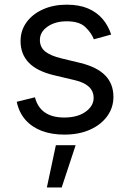

<svg xmlns="http://www.w3.org/2000/svg" viewBox="-20 -573 562 834"><path d="M462.9 -422.9 387.7 -402.3Q377 -430.2 350.8 -455.3Q324.7 -480.5 269.5 -480.5Q219.7 -480.5 186.5 -457.3Q153.3 -434.1 153.3 -399.4Q153.3 -368.2 176 -349.6Q198.7 -331.1 247.1 -319.3L328.1 -299.8Q400.9 -282.2 436.8 -245.6Q472.7 -209 472.7 -152.3Q472.7 -105.5 445.8 -68.4Q418.9 -31.2 371.1 -9.8Q323.2 11.7 259.8 11.7Q204.1 11.7 161.1 -4.6Q118.2 -21 90.3 -52.7Q62.5 -84.5 52.7 -130.9L131.8 -150.4Q143.1 -106.4 175 -84.5Q207 -62.5 258.8 -62.5Q316.9 -62.5 351.8 -87.6Q386.7 -112.8 386.7 -147.5Q386.7 -176.3 366.7 -195.6Q346.7 -214.8 305.7 -224.6L214.8 -246.1Q139.6 -264.2 104.5 -301.3Q69.3 -338.4 69.3 -394.5Q69.3 -440.9 95.5 -476.6Q121.6 -512.2 167 -532.5Q212.4 -552.7 269.5 -552.7Q323.7 -552.7 362.1 -536.4Q400.4 -520 425.3 -491Q450.2 -461.9 462.9 -422.9ZM183.6 241.2 222.7 57.6H308.6L248 241.2Z"/></svg>

Font: GitLab Sans
Style: Regular
Weight: 400
Designer: Rasmus Andersson
Foundry: Modifications by GitLab B.V., manufactured by rsms
Version: Version 4.000;git-c8fb6b7